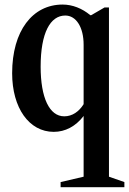

<svg xmlns="http://www.w3.org/2000/svg" viewBox="-20 -554 552 822"><path d="M239.5 247.5H512.5V225.5L446.5 202.5V-522H427.5L370.5 -489H366.5C332 -518 290 -534.5 248 -534.5C119 -534.5 32 -421.5 32 -240.5C32 -92 104.5 10.5 210 10.5C259 10.5 303.5 -12.5 338 -57.5V202.5L239.5 225.5ZM255 -56C191.5 -56 154 -135.5 154 -268.5C154 -414 195.5 -487.5 259.5 -487.5C306 -487.5 338 -437.5 338 -362.5V-108C318 -76 289.5 -56 255 -56Z"/></svg>

Font: Libre Caslon Condensed SemiBold
Style: Regular
Weight: 600
Designer: Pablo Impallari, Rodrigo Fuenzalida, Katja Schimmel, Ertekin Erdin
Foundry: Pablo Impallari, Rodrigo Fuenzalida
Version: Version 2.000;gftools[0.9.33]